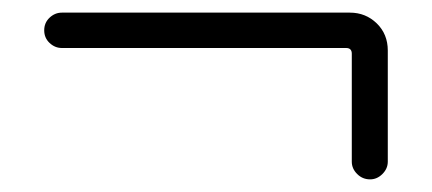

<svg xmlns="http://www.w3.org/2000/svg" viewBox="-20 -450 684 304"><path d="M78 -430H534Q559 -430 576.5 -413Q594 -396 594 -370V-194Q594 -183 585.5 -174.5Q577 -166 566 -166Q554 -166 545.5 -174.5Q537 -183 537 -194V-365Q537 -374 528 -374H78Q67 -374 58.5 -382Q50 -390 50 -402Q50 -414 58.5 -422Q67 -430 78 -430Z"/></svg>

Font: Kiwi Maru
Style: Regular
Weight: 400
Designer: Hiroki-Chan
Version: Version 1.100